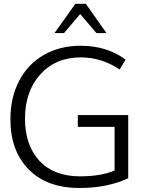

<svg xmlns="http://www.w3.org/2000/svg" viewBox="-20 -959 782 990"><path d="M261.2 -788.6 368.7 -939.5H422.4L528.8 -788.6H477.1L393.6 -886.7L310.1 -788.6ZM390.1 10.3Q222.2 10.3 127.9 -85.4Q33.7 -181.2 33.7 -344.2Q33.7 -456.1 78.6 -542Q123 -627.9 206.1 -675.8Q288.6 -723.1 396 -723.1Q530.3 -723.1 627.4 -651.9L597.2 -600.6Q503.9 -663.1 397 -663.1Q266.6 -663.1 187.5 -575.2Q108.9 -487.8 108.9 -346.2Q108.9 -210.9 183.1 -129.9Q257.8 -49.8 392.1 -49.8Q500.5 -49.8 570.8 -79.6V-304.7H381.3V-365.7H641.1V-40Q534.2 10.3 390.1 10.3Z"/></svg>

Font: Ride Light
Style: Regular
Weight: 300
Version: Version 3.000